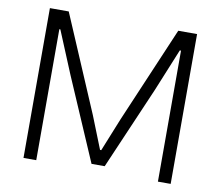

<svg xmlns="http://www.w3.org/2000/svg" viewBox="-80 -837 1074 934"><g transform="rotate(10 456.5 -370.0)"><path d="M93 -740H186L389 -264L453 -103H459L524 -264L727 -740H820V0H757V-647H751L665 -437L489 -29H424L248 -437L161 -647H156V0H93Z"/></g></svg>

Font: Plata Sans Light
Style: Regular
Weight: 300
Designer: Pablo Impallari, Andres Torresi, & Cristiano Sobral
Foundry: Pablo Impallari, Andres Torresi, & Cristiano Sobral
Version: Version 1.00;December 28, 2019;FontCreator 12.0.0.2547 64-bi